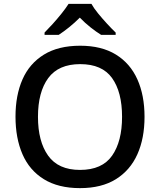

<svg xmlns="http://www.w3.org/2000/svg" viewBox="-20 -961 826 991"><path d="M726 -358Q726 -247 689 -164.5Q652 -82 578 -36Q504 10 393 10Q281 10 206.5 -36Q132 -82 96 -165Q60 -248 60 -359Q60 -469 96 -551Q132 -633 206.5 -679Q281 -725 394 -725Q504 -725 578 -679.5Q652 -634 689 -551.5Q726 -469 726 -358ZM176 -358Q176 -231 228.5 -157.5Q281 -84 393 -84Q507 -84 558.5 -157.5Q610 -231 610 -358Q610 -486 558.5 -558Q507 -630 394 -630Q282 -630 229 -558Q176 -486 176 -358ZM452 -941Q464 -919 486.5 -891.5Q509 -864 533.5 -837.5Q558 -811 577 -793V-781H502Q476 -797 447 -820Q418 -843 392 -870Q365 -843 337 -820.5Q309 -798 283 -781H210V-793Q229 -812 252.5 -838Q276 -864 298 -891.5Q320 -919 334 -941Z"/></svg>

Font: Noto Sans Kawi Medium
Style: Regular
Weight: 500
Designer: Fadhl Haqq
Version: Version 1.000